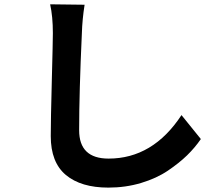

<svg xmlns="http://www.w3.org/2000/svg" viewBox="-20 -812 1040 892"><path d="M212.9 -792 373 -790Q362.3 -721.7 360.4 -658.2Q347.7 -381.8 347.7 -207Q347.7 -75.2 484.4 -75.2Q690.4 -75.2 823.2 -277.3L913.1 -166Q885.7 -126 849.1 -90.3Q812.5 -54.7 759.8 -19Q707 16.6 635.3 38.1Q563.5 59.6 483.4 59.6Q356.4 59.6 286.1 1Q215.8 -57.6 215.8 -179.7Q215.8 -252 220.7 -437Q225.6 -622.1 225.6 -658.2Q225.6 -735.4 212.9 -792Z"/></svg>

Font: Gen Shin Gothic Monospace Bold
Style: Bold
Weight: 700
Designer: [Source Han Sans]
Ryoko NISHIZUKA  (kana & ideographs); Paul D. Hunt (Latin, Greek & Cyrillic); Wenlong ZHANG  (bopomofo
Version: Version 1.002.20150607